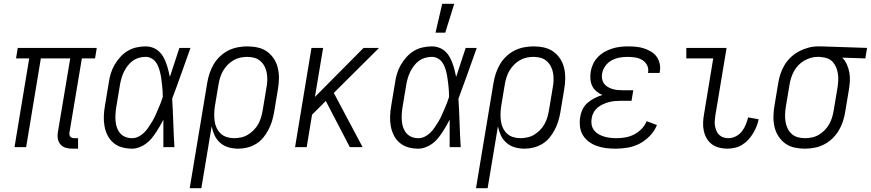

<svg xmlns="http://www.w3.org/2000/svg" viewBox="-20 -771 4563 1006"><path d="M389 8H360Q342 8 325.5 3.5Q309 -1 298 -13Q287 -25 283.5 -42Q280 -59 283 -77L348 -465H194L117 0H56L133 -465H64L73 -520H487L478 -465H409L344 -77Q343 -71 344 -65Q345 -59 348.5 -55Q352 -51 357.5 -49Q363 -47 369 -47H389Z M672 8Q645 8 619.5 1Q594 -6 574.5 -22.5Q555 -39 543.5 -62Q532 -85 527.5 -110.5Q523 -136 524 -163Q525 -190 530 -218L550 -338Q553 -361 560 -384.5Q567 -408 579.5 -430Q592 -452 609.5 -471.5Q627 -491 648.5 -504Q670 -517 694.5 -522.5Q719 -528 742 -528Q762 -528 780 -521.5Q798 -515 812 -502.5Q826 -490 835 -474Q844 -458 850.5 -440.5Q857 -423 861.5 -405Q866 -387 870 -368Q882 -406 895 -444Q908 -482 920 -520H978Q954 -453 930.5 -386.5Q907 -320 882 -254Q886 -191 888 -127Q890 -63 894 0H836Q836 -36 836 -72Q836 -108 836 -144Q827 -127 817.5 -110Q808 -93 797 -76.5Q786 -60 773 -44.5Q760 -29 744 -17.5Q728 -6 709 1Q690 8 672 8ZM672 -47Q689 -47 705.5 -55Q722 -63 735 -76Q748 -89 758 -104Q768 -119 777.5 -134.5Q787 -150 794 -166Q801 -182 808 -198Q815 -214 821.5 -230.5Q828 -247 833 -263Q833 -279 832 -295Q831 -311 829 -327Q827 -343 825 -358.5Q823 -374 819.5 -389Q816 -404 810.5 -419Q805 -434 796 -446Q787 -458 773 -465.5Q759 -473 742 -473Q725 -473 707.5 -468Q690 -463 675.5 -452.5Q661 -442 649.5 -427Q638 -412 630 -396Q622 -380 617 -363Q612 -346 609 -329L589 -209Q586 -190 585 -172Q584 -154 585.5 -136Q587 -118 593 -101.5Q599 -85 610 -72.5Q621 -60 637 -53.5Q653 -47 672 -47Z M974 215 1066 -338Q1070 -362 1078 -386.5Q1086 -411 1099.5 -434Q1113 -457 1132.5 -475.5Q1152 -494 1175.5 -506Q1199 -518 1225 -523Q1251 -528 1275 -528Q1304 -528 1331 -522Q1358 -516 1379.5 -500.5Q1401 -485 1415.5 -462.5Q1430 -440 1436 -413.5Q1442 -387 1441.5 -359Q1441 -331 1436 -302L1416 -182Q1412 -159 1405 -136Q1398 -113 1386.5 -91Q1375 -69 1359 -49.5Q1343 -30 1321.5 -17Q1300 -4 1276 2Q1252 8 1229 8Q1202 8 1177.5 1Q1153 -6 1134 -22.5Q1115 -39 1104.5 -61.5Q1094 -84 1089 -109L1035 215ZM1206 -47Q1224 -47 1243 -51Q1262 -55 1278.5 -65Q1295 -75 1309 -89Q1323 -103 1332.5 -120Q1342 -137 1347.5 -155Q1353 -173 1356 -191L1376 -311Q1380 -331 1380.5 -350Q1381 -369 1378 -387.5Q1375 -406 1366.5 -422.5Q1358 -439 1344.5 -451Q1331 -463 1313 -468Q1295 -473 1275 -473Q1257 -473 1238.5 -469Q1220 -465 1203 -455Q1186 -445 1172.5 -431Q1159 -417 1149 -400Q1139 -383 1133.5 -365Q1128 -347 1125 -329L1106 -215Q1103 -195 1102.5 -175.5Q1102 -156 1104.5 -137Q1107 -118 1115 -101Q1123 -84 1136 -71.5Q1149 -59 1167.5 -53Q1186 -47 1206 -47Z M1880 0H1813L1687 -242L1615 -170L1587 0H1526L1612 -520H1673L1630 -263L1885 -520H1966L1729 -284Z M2172 8Q2145 8 2119.5 1Q2094 -6 2074.5 -22.5Q2055 -39 2043.5 -62Q2032 -85 2027.5 -110.5Q2023 -136 2024 -163Q2025 -190 2030 -218L2050 -338Q2053 -361 2060 -384.5Q2067 -408 2079.5 -430Q2092 -452 2109.5 -471.5Q2127 -491 2148.5 -504Q2170 -517 2194.5 -522.5Q2219 -528 2242 -528Q2262 -528 2280 -521.5Q2298 -515 2312 -502.5Q2326 -490 2335 -474Q2344 -458 2350.5 -440.5Q2357 -423 2361.5 -405Q2366 -387 2370 -368Q2382 -406 2395 -444Q2408 -482 2420 -520H2478Q2454 -453 2430.5 -386.5Q2407 -320 2382 -254Q2386 -191 2388 -127Q2390 -63 2394 0H2336Q2336 -36 2336 -72Q2336 -108 2336 -144Q2327 -127 2317.5 -110Q2308 -93 2297 -76.5Q2286 -60 2273 -44.5Q2260 -29 2244 -17.5Q2228 -6 2209 1Q2190 8 2172 8ZM2172 -47Q2189 -47 2205.5 -55Q2222 -63 2235 -76Q2248 -89 2258 -104Q2268 -119 2277.5 -134.5Q2287 -150 2294 -166Q2301 -182 2308 -198Q2315 -214 2321.5 -230.5Q2328 -247 2333 -263Q2333 -279 2332 -295Q2331 -311 2329 -327Q2327 -343 2325 -358.5Q2323 -374 2319.5 -389Q2316 -404 2310.5 -419Q2305 -434 2296 -446Q2287 -458 2273 -465.5Q2259 -473 2242 -473Q2225 -473 2207.5 -468Q2190 -463 2175.5 -452.5Q2161 -442 2149.5 -427Q2138 -412 2130 -396Q2122 -380 2117 -363Q2112 -346 2109 -329L2089 -209Q2086 -190 2085 -172Q2084 -154 2085.5 -136Q2087 -118 2093 -101.5Q2099 -85 2110 -72.5Q2121 -60 2137 -53.5Q2153 -47 2172 -47ZM2262 -600 2297 -751H2360L2313 -600Z M2474 215 2566 -338Q2570 -362 2578 -386.5Q2586 -411 2599.5 -434Q2613 -457 2632.5 -475.5Q2652 -494 2675.5 -506Q2699 -518 2725 -523Q2751 -528 2775 -528Q2804 -528 2831 -522Q2858 -516 2879.5 -500.5Q2901 -485 2915.5 -462.5Q2930 -440 2936 -413.5Q2942 -387 2941.5 -359Q2941 -331 2936 -302L2916 -182Q2912 -159 2905 -136Q2898 -113 2886.5 -91Q2875 -69 2859 -49.5Q2843 -30 2821.5 -17Q2800 -4 2776 2Q2752 8 2729 8Q2702 8 2677.5 1Q2653 -6 2634 -22.5Q2615 -39 2604.5 -61.5Q2594 -84 2589 -109L2535 215ZM2706 -47Q2724 -47 2743 -51Q2762 -55 2778.5 -65Q2795 -75 2809 -89Q2823 -103 2832.5 -120Q2842 -137 2847.5 -155Q2853 -173 2856 -191L2876 -311Q2880 -331 2880.5 -350Q2881 -369 2878 -387.5Q2875 -406 2866.5 -422.5Q2858 -439 2844.5 -451Q2831 -463 2813 -468Q2795 -473 2775 -473Q2757 -473 2738.5 -469Q2720 -465 2703 -455Q2686 -445 2672.5 -431Q2659 -417 2649 -400Q2639 -383 2633.5 -365Q2628 -347 2625 -329L2606 -215Q2603 -195 2602.5 -175.5Q2602 -156 2604.5 -137Q2607 -118 2615 -101Q2623 -84 2636 -71.5Q2649 -59 2667.5 -53Q2686 -47 2706 -47Z M3206 8Q3180 8 3155.5 5Q3131 2 3108 -6Q3085 -14 3066 -28Q3047 -42 3034.5 -62Q3022 -82 3019 -107Q3016 -132 3020 -157Q3023 -178 3032.5 -198Q3042 -218 3059 -232.5Q3076 -247 3095.5 -257Q3115 -267 3136 -273Q3119 -281 3105 -292.5Q3091 -304 3083 -320.5Q3075 -337 3073.5 -356Q3072 -375 3075 -395Q3078 -415 3087.5 -435.5Q3097 -456 3112.5 -472Q3128 -488 3147.5 -499Q3167 -510 3187.5 -516.5Q3208 -523 3229 -525.5Q3250 -528 3271 -528Q3292 -528 3313 -526Q3334 -524 3354 -517.5Q3374 -511 3391.5 -500.5Q3409 -490 3420.5 -474Q3432 -458 3436.5 -437.5Q3441 -417 3437 -396L3436 -389H3375L3376 -393Q3379 -414 3369.5 -431Q3360 -448 3343.5 -457.5Q3327 -467 3307 -470Q3287 -473 3267 -473Q3246 -473 3225 -469Q3204 -465 3184.5 -454.5Q3165 -444 3151.5 -425Q3138 -406 3135 -386Q3132 -372 3134.5 -358Q3137 -344 3144.5 -333.5Q3152 -323 3163.5 -316Q3175 -309 3188 -305Q3201 -301 3215 -299.5Q3229 -298 3243 -298H3298L3289 -243H3234Q3218 -243 3202 -241.5Q3186 -240 3170.5 -236Q3155 -232 3139.5 -225Q3124 -218 3111 -207Q3098 -196 3090 -181Q3082 -166 3080 -150Q3077 -133 3080 -117Q3083 -101 3092.5 -88.5Q3102 -76 3116 -68Q3130 -60 3145 -55.5Q3160 -51 3176.5 -49Q3193 -47 3210 -47Q3233 -47 3256.5 -51Q3280 -55 3301.5 -66Q3323 -77 3341 -95Q3359 -113 3368 -136L3422 -116Q3410 -85 3385.5 -59.5Q3361 -34 3331.5 -18.5Q3302 -3 3269.5 2.5Q3237 8 3206 8Z M3791 8Q3769 8 3747.5 2.5Q3726 -3 3709.5 -15.5Q3693 -28 3682.5 -46.5Q3672 -65 3667.5 -86Q3663 -107 3664 -129.5Q3665 -152 3669 -174L3717 -465H3576V-520H3787L3728 -165Q3726 -151 3725 -137Q3724 -123 3726.5 -110Q3729 -97 3734 -85Q3739 -73 3748.5 -64Q3758 -55 3770.5 -51Q3783 -47 3797 -47Q3816 -47 3835 -56.5Q3854 -66 3867 -82.5Q3880 -99 3887.5 -118Q3895 -137 3900 -156L3955 -146Q3951 -126 3943.5 -107.5Q3936 -89 3925 -71Q3914 -53 3900 -38Q3886 -23 3868 -12Q3850 -1 3830 3.5Q3810 8 3791 8Z M4198 8Q4169 8 4142 2Q4115 -4 4094 -19.5Q4073 -35 4058.5 -57.5Q4044 -80 4038 -106.5Q4032 -133 4032.5 -161Q4033 -189 4038 -218L4058 -338Q4062 -362 4070 -386Q4078 -410 4092 -432.5Q4106 -455 4125.5 -473Q4145 -491 4168.5 -503Q4192 -515 4216.5 -521.5Q4241 -528 4266 -528H4281L4523 -520L4514 -465L4393 -469Q4408 -454 4417 -434Q4426 -414 4430 -392.5Q4434 -371 4433 -348Q4432 -325 4428 -302L4408 -182Q4404 -158 4396 -133.5Q4388 -109 4374 -86Q4360 -63 4340.5 -44.5Q4321 -26 4297.5 -14Q4274 -2 4248 3Q4222 8 4198 8ZM4198 -47Q4216 -47 4235 -51Q4254 -55 4270.5 -65Q4287 -75 4301 -89Q4315 -103 4324.5 -120Q4334 -137 4339.5 -155Q4345 -173 4348 -191L4368 -311Q4371 -330 4372 -348Q4373 -366 4370.5 -383.5Q4368 -401 4361.5 -417Q4355 -433 4344 -445.5Q4333 -458 4317 -464.5Q4301 -471 4282 -472L4272 -473H4263Q4245 -473 4227 -467.5Q4209 -462 4192.5 -452.5Q4176 -443 4162.5 -428.5Q4149 -414 4140 -397.5Q4131 -381 4125.5 -363.5Q4120 -346 4117 -329L4097 -209Q4094 -189 4093.5 -170Q4093 -151 4096 -132.5Q4099 -114 4107 -97.5Q4115 -81 4128.5 -69Q4142 -57 4160 -52Q4178 -47 4198 -47Z"/></svg>

Font: Iosevka Light
Style: Italic
Weight: 300
Italic angle: -9°
Monospace: yes
Designer: Belleve Invis
Foundry: Belleve Invis
Version: Version 32.5.0; ttfautohint (v1.8.4)